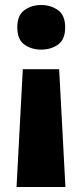

<svg xmlns="http://www.w3.org/2000/svg" viewBox="-20 -580 327 766"><path d="M71 -304H216L241 166H46ZM240 -471Q240 -422 211.5 -402Q183 -382 144 -382Q106 -382 77.5 -402Q49 -422 49 -471Q49 -519 77.5 -539.5Q106 -560 144 -560Q183 -560 211.5 -539.5Q240 -519 240 -471Z"/></svg>

Font: Noto Sans Oriya ExtraBold
Style: Regular
Weight: 800
Version: Version 2.003